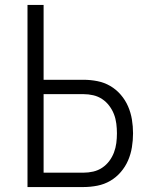

<svg xmlns="http://www.w3.org/2000/svg" viewBox="-20 -755 640 775"><path d="M91 0V-735H156V-433H317Q345 -433 373 -427.5Q401 -422 425 -408Q449 -394 467.5 -372.5Q486 -351 497 -325.5Q508 -300 512.5 -272.5Q517 -245 517 -217Q517 -189 512.5 -161Q508 -133 497 -107.5Q486 -82 467.5 -60.5Q449 -39 425 -25Q401 -11 373 -5.5Q345 0 317 0ZM156 -58H317Q337 -58 356.5 -62.5Q376 -67 392.5 -78Q409 -89 421 -105Q433 -121 440 -139.5Q447 -158 449.5 -177.5Q452 -197 452 -217Q452 -236 449.5 -256Q447 -276 440 -294Q433 -312 421 -328Q409 -344 392.5 -355Q376 -366 356.5 -370.5Q337 -375 317 -375H156Z"/></svg>

Font: Iosevka Curly Light Extended
Style: Regular
Weight: 300
Width: 7
Monospace: yes
Designer: Belleve Invis
Foundry: Belleve Invis
Version: Version 11.1.0; ttfautohint (v1.8.3)